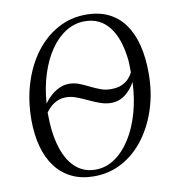

<svg xmlns="http://www.w3.org/2000/svg" viewBox="-84 -826 823 910"><g transform="rotate(-10 327.0 -371.0)"><path d="M296.5 10Q236 10 189.8 -12.2Q143.5 -34.5 112.2 -75.8Q81 -117 65.2 -174.2Q49.5 -231.5 49 -302Q49 -397.5 74.2 -479Q99.5 -560.5 145.2 -621.8Q191 -683 253.5 -717.2Q316 -751.5 390 -751.5Q451.5 -751.5 497.5 -729.2Q543.5 -707 574 -664.8Q604.5 -622.5 619.8 -562.8Q635 -503 635 -428.5Q635.5 -339 610.8 -259.8Q586 -180.5 541 -119.8Q496 -59 433.8 -24.5Q371.5 10 296.5 10ZM308 -20Q358.5 -20 401.8 -49.5Q445 -79 478 -131.5Q511 -184 530.2 -252.8Q549.5 -321.5 552.5 -399.5Q535 -365.5 505 -342Q475 -318.5 435.5 -318.5Q410 -318.5 383.5 -328Q357 -337.5 330.2 -350.2Q303.5 -363 278 -372.5Q252.5 -382 229.5 -382Q204.5 -382 185.8 -373.2Q167 -364.5 153.5 -351.8Q140 -339 131 -326Q131.5 -295 132.2 -278Q133 -261 135 -243.5Q141 -191 155 -149.5Q169 -108 191 -79Q213 -50 242.2 -35Q271.5 -20 308 -20ZM445.5 -383Q477.5 -383 498.8 -392.5Q520 -402 533 -416.5Q546 -431 552.5 -445.5Q552 -462 552 -477.8Q552 -493.5 550.5 -508Q544.5 -560 530.8 -599.5Q517 -639 495.5 -666.2Q474 -693.5 444.8 -707.5Q415.5 -721.5 378.5 -721.5Q330 -721.5 288 -695.5Q246 -669.5 213.2 -622Q180.5 -574.5 159.8 -510.2Q139 -446 133.5 -369Q147.5 -388.5 165.8 -405Q184 -421.5 206.5 -432Q229 -442.5 254.5 -442.5Q279.5 -442.5 303 -433.2Q326.5 -424 349.2 -412.5Q372 -401 395.8 -392Q419.5 -383 445.5 -383Z"/></g></svg>

Font: Merriweather 120pt Light
Style: Italic
Weight: 300
Italic angle: -7.8°
Version: Version 2.101